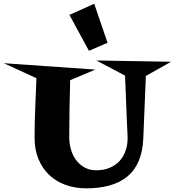

<svg xmlns="http://www.w3.org/2000/svg" viewBox="-110 -982 936 1028"><path d="M805.7 -651.4 670.9 -575.2 657.2 -240.2Q654.3 -169.9 632.3 -119.1Q610.4 -68.4 570.8 -36.1Q531.2 -3.9 476.1 11.2Q420.9 26.4 352.5 26.4Q292 26.4 240.7 7.8Q189.5 -10.7 152.8 -45.9Q116.2 -81.1 95.7 -130.9Q75.2 -180.7 75.2 -243.2Q75.2 -322.3 78.6 -402.8Q82 -483.4 85 -563.5L-89.8 -643.6L400.4 -609.4L265.6 -552.7Q263.7 -476.6 262.2 -399.9Q260.7 -323.2 260.7 -247.1Q260.7 -214.8 269.5 -183.1Q278.3 -151.4 296.4 -126.5Q314.5 -101.6 341.8 -85.9Q369.1 -70.3 406.2 -70.3Q445.3 -70.3 477.1 -83.5Q508.8 -96.7 530.3 -120.1Q551.8 -143.6 563 -176.3Q574.2 -209 573.2 -247.1Q573.2 -249 573.2 -247.6Q573.2 -246.1 573.2 -250.5Q573.2 -254.9 572.3 -270.5Q571.3 -286.1 569.8 -322.3Q568.4 -358.4 565.9 -419.9Q563.5 -481.4 559.6 -577.1L406.2 -658.2ZM465.8 -752.9 366.2 -710 261.7 -902.3 394.5 -961.9Z"/></svg>

Font: Fontdiner Swanky
Style: Regular
Weight: 400
Designer: Font Diner, Inc
Foundry: Font Diner, Inc
Version: Version 1.001